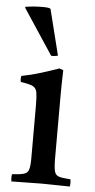

<svg xmlns="http://www.w3.org/2000/svg" viewBox="-54 -785 406 819"><g transform="rotate(5 149.0 -375.5)"><path d="M277 1Q249 1 220 0Q191 -1 156 -1Q124 -1 90.5 0Q57 1 27 1Q24 -15 27 -30Q61 -32 77 -36.5Q93 -41 98 -56Q103 -71 103 -104V-328Q103 -367 100 -386Q97 -405 82 -412.5Q67 -420 30 -425Q27 -439 30 -451Q72 -459 112 -471.5Q152 -484 189 -497L206 -491Q205 -460 204.5 -433Q204 -406 204 -382V-114Q204 -75 208.5 -58Q213 -41 228.5 -36.5Q244 -32 277 -30Q280 -15 277 1ZM21 -742V-746Q56 -752 95 -752Q124 -752 129 -747L178 -551Q172 -549 163 -548Q154 -547 149 -548Z"/></g></svg>

Font: Tiro Devanagari Hindi
Style: Regular
Weight: 400
Designer: Devanagari: John Hudson & Fiona Ross. Latin: John Hudson.
Foundry: Tiro Typeworks Ltd.
Version: Version 1.52